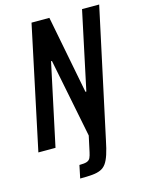

<svg xmlns="http://www.w3.org/2000/svg" viewBox="-130 -766 789 1039"><g transform="rotate(-15 265.0 -246.5)"><path d="M187 195 202 123Q231 123 244.5 118Q258 113 263.5 101Q269 89 273 70L292 -18L204 -459H199L101 0H5L151 -688H251L336 -251H341L434 -688H530L375 32Q366 77 356 107.5Q346 138 333.5 155.5Q321 173 302 181.5Q283 190 255 192.5Q227 195 187 195Z"/></g></svg>

Font: Saira Condensed Medium
Style: Italic
Weight: 500
Width: 3
Italic angle: -12°
Designer: Hector Gatti with collaboration of the Omnibus-Type team
Foundry: Omnibus-Type
Version: Version 1.101